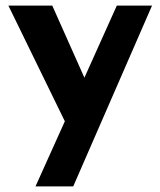

<svg xmlns="http://www.w3.org/2000/svg" viewBox="-20 -457 574 687"><path d="M107 210 212 -23 10 -437H167L282 -179L398 -437H524L242 210Z"/></svg>

Font: Reem Kufi
Style: Bold
Weight: 700
Designer: Khaled Hosny
Version: Version 1.001